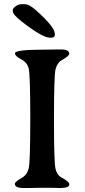

<svg xmlns="http://www.w3.org/2000/svg" viewBox="-20 -913 415 938"><path d="M42.5 -857.9V-865.2Q42.5 -871.6 55.9 -882.1Q69.3 -892.6 88.4 -892.6H99.6Q122.6 -892.6 155.3 -863.3Q248 -780.8 248 -747.6V-743.2Q248 -729 231.4 -729H223.1Q187.5 -729 86.9 -807.1Q42.5 -841.8 42.5 -857.9ZM278.8 -46.9Q318.8 -24.9 318.8 -12.7Q318.8 5.4 275.4 5.4H264.6L253.9 4.9L221.7 4.4H179.2L126 5.4H93.8Q52.7 5.4 52.7 -15.1Q52.7 -24.9 88.4 -45.4Q112.8 -59.6 120.4 -91.1Q127.9 -122.6 127.9 -336.7Q127.9 -550.8 119.9 -579.8Q111.8 -608.9 82.5 -623.8Q53.2 -638.7 53.2 -652.8Q53.2 -670.4 192.9 -670.4L267.1 -671.4H277.8Q318.4 -671.4 318.4 -650.4Q318.4 -639.6 282.7 -619.6Q258.8 -606 251.2 -574.2Q243.7 -542.5 243.7 -331.5Q243.7 -120.6 251 -89.4Q258.3 -58.1 278.8 -46.9Z"/></svg>

Font: Averia Serif Libre
Style: Regular
Weight: 400
Version: Version 1.002